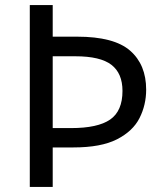

<svg xmlns="http://www.w3.org/2000/svg" viewBox="-20 -734 645 754"><path d="M554 -382Q554 -322 528 -270.5Q502 -219 439.5 -187Q377 -155 268 -155H187V0H97V-714H187V-590H283Q428 -590 491 -535Q554 -480 554 -382ZM259 -231Q364 -231 412.5 -264.5Q461 -298 461 -377Q461 -446 417.5 -479.5Q374 -513 276 -513H187V-231Z"/></svg>

Font: Noto Sans Nag Mundari
Style: Regular
Weight: 400
Designer: Muthu Nedumaran
Version: Version 1.000; ttfautohint (v1.8.4.7-5d5b)